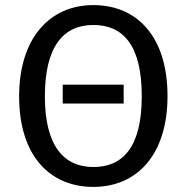

<svg xmlns="http://www.w3.org/2000/svg" viewBox="-20 -721 732 753"><path d="M55 -343C55 -112 174 12 346 12C519 12 637 -116 637 -344C637 -576 519 -701 346 -701C174 -701 55 -570 55 -343ZM346 -623C464 -623 536 -542 536 -344C536 -144 462 -66 346 -66C234 -66 156 -144 156 -343C156 -542 231 -623 346 -623ZM465 -315V-389H226V-315Z"/></svg>

Font: FiraGO Unicode
Style: Regular
Weight: 400
Designer: bBox Type
Foundry: bBox Type GmbH
Version: Version 1.001;PS 001.001;hotconv 1.0.88;makeotf.lib2.5.64775